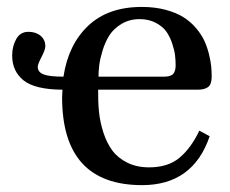

<svg xmlns="http://www.w3.org/2000/svg" viewBox="-20 -522 664 554"><path d="M15.1 -361.8Q15.1 -388.7 26.9 -409.4Q38.6 -430.2 62 -430.2Q83.5 -430.2 97.2 -418.7Q110.8 -407.2 110.8 -388.2Q110.8 -378.9 99.9 -357.7Q88.9 -336.4 88.9 -329.1Q88.9 -314 105.5 -307.4Q122.1 -300.8 163.1 -300.8Q177.2 -393.6 234.6 -447.8Q292 -502 389.2 -502Q426.8 -502 457.8 -493.7Q488.8 -485.4 509.3 -472.4Q529.8 -459.5 545.4 -441.2Q561 -422.9 569.3 -405Q577.6 -387.2 582.8 -366.5Q587.9 -345.7 589.4 -330.8Q590.8 -315.9 590.8 -300.8Q590.8 -278.3 580.3 -270.8Q569.8 -263.2 550.8 -263.2H263.2Q262.7 -229.5 265.6 -199.7Q268.6 -169.9 278.3 -139.6Q288.1 -109.4 304 -87.9Q319.8 -66.4 347.2 -52.7Q374.5 -39.1 410.2 -39.1Q464.8 -39.1 498 -66.9Q531.2 -94.7 555.2 -145L585 -128.9Q537.1 12.2 390.1 12.2Q159.2 12.2 159.2 -241.2Q159.2 -244.6 159.7 -252.2Q160.2 -259.8 160.2 -263.2Q81.1 -263.7 48.1 -290Q15.1 -316.4 15.1 -361.8ZM264.2 -300.8H453.1Q472.7 -300.8 479.7 -308.8Q486.8 -316.9 486.8 -333Q486.8 -347.7 485.1 -362.3Q483.4 -377 476.8 -396.7Q470.2 -416.5 459.7 -431.2Q449.2 -445.8 429.2 -456.3Q409.2 -466.8 382.8 -466.8Q353.5 -466.8 330.8 -453.1Q308.1 -439.5 295.9 -420.4Q283.7 -401.4 276.1 -376.7Q268.6 -352.1 266.4 -334Q264.2 -315.9 264.2 -300.8Z"/></svg>

Font: Heuristica
Style: Regular
Weight: 400
Version: Version 1.0.2